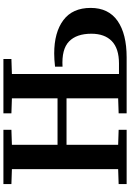

<svg xmlns="http://www.w3.org/2000/svg" viewBox="166 -946 780 1153"><g transform="rotate(-90 556.5 -370.0)"><path d="M27 -48 117 -51V-689L27 -692V-740H353V-692L263 -689V-415H542V-689L452 -692V-740H778V-692L688 -689V-46H751Q841 -46 885.5 -89Q930 -132 930 -212Q930 -301 883.5 -346Q837 -391 732 -385V-430Q777 -435 811 -435Q938 -435 1011.5 -380Q1085 -325 1085 -216Q1085 -109 1007 -54.5Q929 0 788 0H452V-48L542 -51V-361H263V-51L353 -48V0H27Z"/></g></svg>

Font: Minipax
Style: Bold
Weight: 600
Designer: Raphaël Ronot, Igor Stepanchenko (Cyrillic)
Foundry: steppetype
Version: Version 1.002